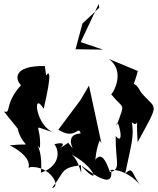

<svg xmlns="http://www.w3.org/2000/svg" viewBox="-42 -892 798 971"><path d="M47 -242C75 -131 141 -172 8 -157C151 -82 83 -28 111 -47C209 -55 271 51 221 59C286 -24 262 -42 367 -57C373 50 366 -103 304 -117C433 -63 478 65 372 -50C364 -68 537 93 520 -30C484 -29 585 -60 677 55C623 -4 634 -59 591 -13C622 -164 637 -201 625 -273C667 -238 644 -342 654 -173C769 -385 750 -331 671 -425C627 -509 625 -419 655 -533L508 -594C595 -532 530 -419 520 -416C588 -330 591 -383 548 -256C548 -322 596 -142 543 -204C542 -65 572 -38 514 -21C494 -81 471 -124 440 -84C457 -251 509 -128 378 -332L471 -167L408 -459L365 -386L253 -236C341 -180 353 -263 366 -217C259 -211 369 -86 303 -170C205 -105 338 -187 233 -163C267 -117 250 -46 165 -19C179 -169 107 -197 160 -143C169 -270 103 -259 234 -221C140 -246 118 -440 179 -342C222 -527 208 -535 191 -510L185 -558C22 -561 35 -490 64 -461C-24 -362 18 -317 -22 -328ZM375 -773 340 -643 479 -641 366 -679 457 -872 460 -853Z"/></svg>

Font: Asimov Silicon
Style: Regular
Weight: 400
Designer: Google
Version: Version 2.000980; 2014